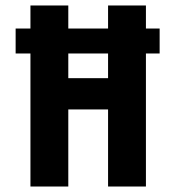

<svg xmlns="http://www.w3.org/2000/svg" viewBox="-20 -680 639 700"><path d="M91 0V-485H37V-576H91V-660H229V-576H374V-660H512V-576H562V-485H512V0H374V-281H229V0ZM229 -395H374V-485H229Z"/></svg>

Font: Bricolage Grotesque 10pt Condensed Bricolage Grotesque 10pt Condensed Regular
Style: Bold
Weight: 700
Width: 3
Designer: Mathieu Triay
Foundry: Atelier Triay
Version: Version 1.000; ttfautohint (v1.8.4.7-5d5b);gftools[0.9.32]